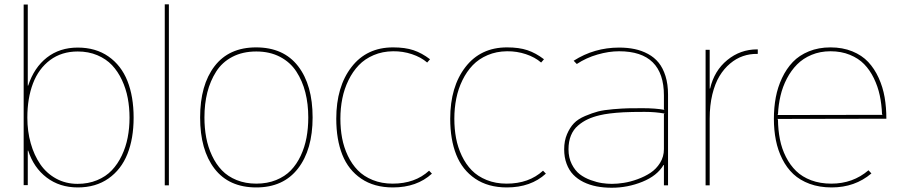

<svg xmlns="http://www.w3.org/2000/svg" viewBox="-20 -860 4188 891"><path d="M581.1 -314Q581.1 -361.3 572.8 -405Q564.5 -448.7 545.9 -488.5Q527.3 -528.3 500 -557.4Q472.7 -586.4 431.6 -603.8Q390.6 -621.1 340.8 -621.1Q266.1 -621.1 212.6 -581.3Q159.2 -541.5 133.1 -472.9Q106.9 -404.3 106.9 -314Q106.9 -250.5 122.6 -195.1Q138.2 -139.6 167 -97.7Q195.8 -55.7 240.5 -31.2Q285.2 -6.8 339.8 -6.8Q389.6 -6.8 430.4 -23.7Q471.2 -40.5 498.8 -69.6Q526.4 -98.6 545.2 -138.2Q564 -177.7 572.5 -221.7Q581.1 -265.6 581.1 -314ZM600.1 -314Q600.1 -217.3 571.3 -145.3Q542.5 -73.2 483.4 -31.7Q424.3 9.8 340.8 9.8Q256.8 9.8 196.5 -36.1Q136.2 -82 110.8 -161.1H108.9V-1H89.8V-838.9H108.9V-462.9H110.8Q138.2 -546.4 197.5 -592.8Q256.8 -639.2 340.8 -639.2Q424.3 -639.2 483.4 -597.9Q542.5 -556.6 571.3 -484.4Q600.1 -412.1 600.1 -314Z M763.7 -839.8V0H744.6V-839.8Z M1410.6 -314.9Q1410.6 -377.4 1397 -431.2Q1383.3 -484.9 1355.2 -528.1Q1327.1 -571.3 1279.5 -596.2Q1231.9 -621.1 1169.4 -621.1Q1106 -621.1 1058.3 -596.2Q1010.7 -571.3 983.2 -527.8Q955.6 -484.4 942.1 -431.2Q928.7 -377.9 928.7 -314.9Q928.7 -265.6 937 -221.4Q945.3 -177.2 963.9 -137.7Q982.4 -98.1 1009.8 -69.6Q1037.1 -41 1078.1 -24.4Q1119.1 -7.8 1169.4 -7.8Q1220.2 -7.8 1261.2 -24.4Q1302.2 -41 1329.6 -69.3Q1356.9 -97.7 1375.5 -137.2Q1394 -176.8 1402.3 -220.9Q1410.6 -265.1 1410.6 -314.9ZM1430.7 -314.9Q1430.7 -165.5 1362.8 -77.9Q1294.9 9.8 1169.4 9.8Q1042.5 9.8 975.6 -77.1Q908.7 -164.1 908.7 -314.9Q908.7 -465.3 975.6 -552.7Q1042.5 -640.1 1168.5 -640.1Q1295.9 -640.1 1363.3 -553Q1430.7 -465.8 1430.7 -314.9Z M1971.2 -67.9 1984.4 -54.2Q1914.6 9.8 1803.2 9.8Q1716.3 9.8 1656.5 -30.8Q1596.7 -71.3 1568.6 -141.8Q1540.5 -212.4 1540.5 -309.1Q1540.5 -457.5 1611.1 -548.8Q1681.6 -640.1 1804.2 -640.1Q1859.9 -640.1 1898.9 -627Q1938 -613.8 1975.6 -585L1962.4 -569.8Q1933.6 -594.7 1891.6 -608.6Q1849.6 -622.6 1804.2 -622.1Q1754.9 -621.6 1714.1 -604.2Q1673.3 -586.9 1645 -557.4Q1616.7 -527.8 1597.2 -487.8Q1577.6 -447.8 1568.6 -402.8Q1559.6 -357.9 1559.6 -309.1Q1559.6 -261.7 1567.6 -219Q1575.7 -176.3 1594.2 -137.2Q1612.8 -98.1 1640.4 -69.8Q1668 -41.5 1709.5 -24.7Q1751 -7.8 1802.2 -7.8Q1905.8 -7.8 1971.2 -67.9Z M2500 -67.9 2513.2 -54.2Q2443.4 9.8 2332 9.8Q2245.1 9.8 2185.3 -30.8Q2125.5 -71.3 2097.4 -141.8Q2069.3 -212.4 2069.3 -309.1Q2069.3 -457.5 2139.9 -548.8Q2210.4 -640.1 2333 -640.1Q2388.7 -640.1 2427.7 -627Q2466.8 -613.8 2504.4 -585L2491.2 -569.8Q2462.4 -594.7 2420.4 -608.6Q2378.4 -622.6 2333 -622.1Q2283.7 -621.6 2242.9 -604.2Q2202.1 -586.9 2173.8 -557.4Q2145.5 -527.8 2126 -487.8Q2106.4 -447.8 2097.4 -402.8Q2088.4 -357.9 2088.4 -309.1Q2088.4 -261.7 2096.4 -219Q2104.5 -176.3 2123 -137.2Q2141.6 -98.1 2169.2 -69.8Q2196.8 -41.5 2238.3 -24.7Q2279.8 -7.8 2331.1 -7.8Q2434.6 -7.8 2500 -67.9Z M3061 -330.1 3064 -333Q3022 -340.8 2971.2 -340.8Q2909.2 -340.8 2873 -338.9Q2803.2 -335 2763.2 -325.2Q2731.9 -317.9 2707.8 -306.6Q2683.6 -295.4 2662.4 -277.3Q2641.1 -259.3 2629.6 -231.4Q2618.2 -203.6 2618.2 -167Q2618.2 -128.4 2633.3 -98.4Q2648.4 -68.4 2670.4 -51.5Q2692.4 -34.7 2721.4 -24.2Q2750.5 -13.7 2773.9 -10.3Q2797.4 -6.8 2819.8 -6.8Q2845.2 -6.8 2875 -11.5Q2904.8 -16.1 2938.5 -28.3Q2972.2 -40.5 2998.8 -58.1Q3025.4 -75.7 3043.2 -104.2Q3061 -132.8 3061 -168ZM3080.1 -420.9V0H3061V-94.2H3059.1Q3029.8 -44.4 2961.4 -16.6Q2893.1 11.2 2818.8 11.2Q2781.2 11.2 2748.5 4.9Q2715.8 -1.5 2688 -15.1Q2660.2 -28.8 2640.4 -49.3Q2620.6 -69.8 2609.4 -99.9Q2598.1 -129.9 2598.1 -167Q2598.1 -206.5 2611.3 -237.3Q2624.5 -268.1 2643.3 -287.8Q2662.1 -307.6 2695.6 -321.8Q2729 -335.9 2755.6 -342.8Q2782.2 -349.6 2825.9 -353.3Q2869.6 -356.9 2894.3 -357.4Q2918.9 -357.9 2961.9 -357.9Q3022.5 -357.9 3064 -350.1L3061 -353V-417Q3061 -622.1 2853 -622.1Q2805.2 -622.1 2752.7 -606.9Q2700.2 -591.8 2656.7 -563L2642.1 -578.1Q2737.8 -639.2 2853 -639.2Q2892.1 -639.2 2925 -632.3Q2958 -625.5 2987.3 -609.6Q3016.6 -593.8 3036.6 -569.1Q3056.6 -544.4 3068.4 -506.8Q3080.1 -469.2 3080.1 -420.9Z M3496.6 -630.9V-609.9H3493.7Q3459.5 -610.4 3428 -599.6Q3396.5 -588.9 3368.2 -565.2Q3339.8 -541.5 3318.8 -506.8Q3297.9 -472.2 3285.6 -421.6Q3273.4 -371.1 3273.4 -310.1V0H3254.4V-628.9H3273.4V-449.2H3275.4Q3294.4 -531.7 3355 -581.3Q3415.5 -630.9 3493.7 -630.9Z M3586.9 -326.2 4076.2 -327.1 4073.2 -330.1Q4071.3 -377 4062.5 -418Q4053.7 -459 4035.2 -497.1Q4016.6 -535.2 3990.2 -562.3Q3963.9 -589.4 3923.8 -605.7Q3883.8 -622.1 3834 -622.1Q3786.1 -622.1 3746.3 -605.5Q3706.5 -588.9 3679 -561Q3651.4 -533.2 3631.6 -495.4Q3611.8 -457.5 3602.1 -415.8Q3592.3 -374 3590.3 -329.1ZM4093.3 -309.1 3586.9 -308.1 3590.3 -305.2Q3590.8 -256.3 3599.4 -213.1Q3607.9 -169.9 3627.2 -131.8Q3646.5 -93.8 3674.6 -66.4Q3702.6 -39.1 3744.4 -23.4Q3786.1 -7.8 3837.9 -7.8Q3938 -7.8 4010.3 -69.8L4023.9 -55.2Q3947.3 9.8 3839.4 9.8Q3782.7 9.8 3737.5 -6.8Q3692.4 -23.4 3661.6 -52.2Q3630.9 -81.1 3610.4 -121.8Q3589.8 -162.6 3580.6 -209.2Q3571.3 -255.9 3571.3 -309.1Q3571.3 -360.8 3580.1 -408Q3588.9 -455.1 3609.1 -498Q3629.4 -541 3659.2 -572.3Q3689 -603.5 3733.9 -621.8Q3778.8 -640.1 3834 -640.1Q3890.1 -640.1 3935.1 -621.8Q3980 -603.5 4009 -572.5Q4038.1 -541.5 4057.6 -498.5Q4077.1 -455.6 4085.2 -408.7Q4093.3 -361.8 4093.3 -309.1Z"/></svg>

Font: Sinkin Sans 100 Thin
Style: Regular
Weight: 100
Designer: Keith Bates
Foundry: K-Type
Version: Sinkin Sans (version 1.0)  by Keith Bates   •   © 2014   www